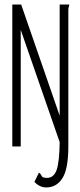

<svg xmlns="http://www.w3.org/2000/svg" viewBox="-20 -643 353 843"><path d="M242 -623H284Q284 -618 282 -613Q280 -608 280 -597V0Q280 99 254 139.5Q228 180 183 180Q155 180 131 156L151 115Q159 120 162.5 129Q166 138 186 138Q217 138 229 102Q241 66 242 -19L71 -512V0H34V-623H73L242 -135Z"/></svg>

Font: Inconsolata ExtraCondensed Light
Style: Regular
Weight: 300
Width: 2
Monospace: yes
Designer: Raph Levien, Cyreal, Brenton Simpson
Foundry: Raph Levien, Cyreal, Google
Version: Version 3.100; ttfautohint (v1.8.4.7-5d5b)